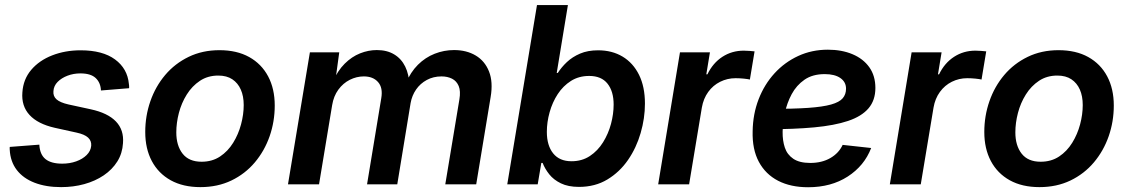

<svg xmlns="http://www.w3.org/2000/svg" viewBox="-20 -748 4574 779"><path d="M228 11.2Q166.5 11.2 120.4 -6.6Q74.2 -24.4 48.1 -58.3Q22 -92.3 19.5 -140.6Q19.5 -143.6 19.3 -146.2Q19 -148.9 19.5 -151.9L139.6 -161.1Q141.6 -121.1 164.6 -102.5Q187.5 -84 232.4 -84Q263.2 -84 289.1 -93.3Q314.9 -102.5 331.5 -118.9Q348.1 -135.3 350.1 -156.7Q351.6 -176.8 337.2 -189.9Q322.8 -203.1 290.5 -210L202.1 -229.5Q133.3 -245.1 99.9 -281.5Q66.4 -317.9 70.8 -373Q74.2 -426.3 106.7 -464.6Q139.2 -502.9 191.9 -523.4Q244.6 -543.9 307.1 -543.9Q396.5 -543.9 446.8 -506.8Q497.1 -469.7 502.9 -407.7Q503.4 -403.8 503.9 -399.4Q504.4 -395 503.9 -390.1L389.6 -380.9Q388.2 -412.6 368.2 -431.4Q348.1 -450.2 306.2 -450.2Q278.3 -450.2 253.9 -440.9Q229.5 -431.6 213.9 -415.8Q198.2 -399.9 196.8 -378.4Q194.8 -357.9 209.2 -345Q223.6 -332 257.8 -324.2L347.7 -304.7Q417.5 -289.6 450.4 -255.1Q483.4 -220.7 479 -167Q476.6 -126 456.1 -93Q435.5 -60.1 400.9 -36.6Q366.2 -13.2 322 -1Q277.8 11.2 228 11.2Z M793 11.2Q722.7 11.2 672.6 -16.6Q622.6 -44.4 595.9 -94.7Q569.3 -145 569.3 -212.4Q569.3 -277.8 590.1 -337.4Q610.8 -397 650.1 -443.6Q689.5 -490.2 745.4 -517.3Q801.3 -544.4 870.6 -544.4Q940.9 -544.4 991 -516.6Q1041 -488.8 1067.9 -438.2Q1094.7 -387.7 1094.7 -319.8Q1094.7 -254.9 1074 -195.3Q1053.2 -135.7 1013.9 -89.1Q974.6 -42.5 918.7 -15.6Q862.8 11.2 793 11.2ZM797.9 -91.8Q840.8 -91.8 872.8 -113Q904.8 -134.3 926 -168.7Q947.3 -203.1 958 -243.4Q968.8 -283.7 968.8 -321.8Q968.8 -357.9 957 -384.5Q945.3 -411.1 922.6 -426.3Q899.9 -441.4 865.7 -441.4Q823.2 -441.4 791.3 -420.2Q759.3 -398.9 737.8 -364.5Q716.3 -330.1 705.8 -289.8Q695.3 -249.5 695.3 -210.9Q695.3 -157.2 720.9 -124.5Q746.6 -91.8 797.9 -91.8Z M1148.4 0 1237.3 -535.6H1356.4L1339.4 -410.6L1329.6 -414.6Q1349.6 -460.9 1378.4 -489.5Q1407.2 -518.1 1440.9 -531.5Q1474.6 -544.9 1508.8 -544.9Q1550.3 -544.9 1579.3 -527.3Q1608.4 -509.8 1624 -478Q1639.6 -446.3 1641.1 -402.3L1627 -410.6Q1645.5 -455.1 1675.5 -485.1Q1705.6 -515.1 1743.7 -530Q1781.7 -544.9 1822.3 -544.9Q1873 -544.9 1910.2 -522.7Q1947.3 -500.5 1964.1 -458Q1981 -415.5 1970.7 -354.5L1912.1 0H1786.6L1843.8 -344.2Q1849.6 -378.4 1841.1 -398.9Q1832.5 -419.4 1814 -428.7Q1795.4 -438 1771.5 -438Q1738.3 -438 1711.7 -423.6Q1685.1 -409.2 1668.2 -384.8Q1651.4 -360.4 1646 -330.1L1591.8 0H1469.2L1526.9 -349.6Q1534.2 -392.1 1513.9 -415Q1493.7 -438 1456.1 -438Q1426.8 -438 1399.4 -424.3Q1372.1 -410.6 1352.8 -384.3Q1333.5 -357.9 1327.6 -321.3L1274.4 0Z M2329.1 10.3Q2285.2 10.3 2255.6 -4.2Q2226.1 -18.6 2208.5 -40.8Q2190.9 -63 2181.6 -86.9H2176.3L2161.6 0H2038.1L2158.7 -727.5H2284.2L2238.8 -452.1H2243.2Q2257.8 -475.1 2280 -496.1Q2302.2 -517.1 2333.5 -530.5Q2364.7 -543.9 2406.7 -543.9Q2463.4 -543.9 2506.1 -518.3Q2548.8 -492.7 2572.8 -444.3Q2596.7 -396 2596.7 -327.6Q2596.7 -268.1 2579.3 -208.3Q2562 -148.4 2528.1 -99.1Q2494.1 -49.8 2444.3 -19.8Q2394.5 10.3 2329.1 10.3ZM2298.8 -93.8Q2341.3 -93.8 2373.3 -115Q2405.3 -136.2 2426.8 -170.7Q2448.2 -205.1 2459 -245.4Q2469.7 -285.6 2469.7 -323.7Q2469.7 -377.4 2444.8 -408.7Q2419.9 -439.9 2370.6 -439.9Q2328.6 -439.9 2296.6 -419.7Q2264.6 -399.4 2242.9 -366.2Q2221.2 -333 2210 -292.7Q2198.7 -252.4 2198.7 -212.9Q2198.7 -157.7 2224.4 -125.7Q2250 -93.8 2298.8 -93.8Z M2650.4 0 2738.8 -535.6H2860.4L2845.7 -446.3H2850.1Q2872.6 -492.7 2911.1 -517.6Q2949.7 -542.5 2997.6 -542.5Q3008.8 -542.5 3020.8 -541.5Q3032.7 -540.5 3041.5 -539.6L3022.5 -425.3Q3014.6 -427.2 2997.8 -429Q2981 -430.7 2964.4 -430.7Q2931.2 -430.7 2902.1 -416.3Q2873 -401.9 2853.5 -375Q2834 -348.1 2827.6 -311.5L2775.9 0Z M3258.8 11.7Q3188 11.7 3137 -14.6Q3085.9 -41 3058.8 -91.6Q3031.7 -142.1 3033.7 -215.3Q3034.7 -285.2 3057.9 -345.2Q3081.1 -405.3 3122.3 -450.4Q3163.6 -495.6 3218.8 -521Q3273.9 -546.4 3338.9 -546.4Q3395 -546.4 3438.7 -528.1Q3482.4 -509.8 3507.1 -475.1Q3531.7 -440.4 3531.7 -391.1Q3531.7 -341.3 3503.9 -308.6Q3476.1 -275.9 3420.7 -257.3Q3365.2 -238.8 3283.2 -231.2Q3201.2 -223.6 3092.8 -223.6L3106.9 -306.2Q3199.2 -306.2 3258.8 -310.3Q3318.4 -314.5 3352.1 -324Q3385.7 -333.5 3399.2 -349.4Q3412.6 -365.2 3412.6 -388.2Q3412.6 -415.5 3389.6 -431.4Q3366.7 -447.3 3326.2 -447.3Q3276.9 -447.3 3244.1 -424.6Q3211.4 -401.9 3192.1 -366Q3172.9 -330.1 3164.3 -289.3Q3155.8 -248.5 3155.3 -212.9Q3154.8 -177.7 3164.3 -149.2Q3173.8 -120.6 3198.7 -103.8Q3223.6 -86.9 3267.6 -86.9Q3314.5 -86.9 3348.9 -106.7Q3383.3 -126.5 3398.9 -160.2L3514.6 -147.5Q3486.8 -75.2 3419.4 -31.7Q3352.1 11.7 3258.8 11.7Z M3590.3 0 3678.7 -535.6H3800.3L3785.6 -446.3H3790Q3812.5 -492.7 3851.1 -517.6Q3889.6 -542.5 3937.5 -542.5Q3948.7 -542.5 3960.7 -541.5Q3972.7 -540.5 3981.4 -539.6L3962.4 -425.3Q3954.6 -427.2 3937.7 -429Q3920.9 -430.7 3904.3 -430.7Q3871.1 -430.7 3842 -416.3Q3813 -401.9 3793.5 -375Q3773.9 -348.1 3767.6 -311.5L3715.8 0Z M4197.3 11.2Q4127 11.2 4076.9 -16.6Q4026.9 -44.4 4000.2 -94.7Q3973.6 -145 3973.6 -212.4Q3973.6 -277.8 3994.4 -337.4Q4015.1 -397 4054.4 -443.6Q4093.8 -490.2 4149.7 -517.3Q4205.6 -544.4 4274.9 -544.4Q4345.2 -544.4 4395.3 -516.6Q4445.3 -488.8 4472.2 -438.2Q4499 -387.7 4499 -319.8Q4499 -254.9 4478.3 -195.3Q4457.5 -135.7 4418.2 -89.1Q4378.9 -42.5 4323 -15.6Q4267.1 11.2 4197.3 11.2ZM4202.1 -91.8Q4245.1 -91.8 4277.1 -113Q4309.1 -134.3 4330.3 -168.7Q4351.6 -203.1 4362.3 -243.4Q4373 -283.7 4373 -321.8Q4373 -357.9 4361.3 -384.5Q4349.6 -411.1 4326.9 -426.3Q4304.2 -441.4 4270 -441.4Q4227.5 -441.4 4195.6 -420.2Q4163.6 -398.9 4142.1 -364.5Q4120.6 -330.1 4110.1 -289.8Q4099.6 -249.5 4099.6 -210.9Q4099.6 -157.2 4125.2 -124.5Q4150.9 -91.8 4202.1 -91.8Z"/></svg>

Font: Inter 20pt SemiBold
Style: Italic
Weight: 600
Italic angle: -9.3988°
Version: Version 4.001;git-66647c0bb